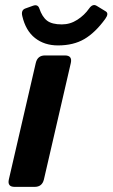

<svg xmlns="http://www.w3.org/2000/svg" viewBox="-20 -729 439 749"><path d="M66.9 -666.5Q61.5 -689.5 78.6 -695.8L108.4 -706.5Q127.4 -713.4 133.3 -696.3Q144.5 -663.1 163.6 -648.4Q182.6 -633.8 221.2 -633.8Q253.9 -633.8 281.7 -651.9Q309.6 -669.9 327.6 -695.8Q341.8 -715.8 357.4 -706.1L392.6 -684.6Q405.8 -676.3 390.6 -655.3Q351.6 -601.6 309.1 -576.7Q266.6 -551.8 206.1 -551.8Q153.3 -551.8 116.7 -580.6Q80.1 -609.4 66.9 -666.5ZM37.1 0Q7.8 0 14.6 -29.3L119.6 -483.4Q126.5 -512.7 155.3 -512.7H233.4Q262.7 -512.7 256.3 -483.4L151.4 -29.3Q144.5 0 115.2 0Z"/></svg>

Font: Istok
Style: Bold Italic
Weight: 700
Italic angle: -13°
Designer: Andrey V. Panov
Foundry: Andrey V. Panov
Version: Version 1.0.3